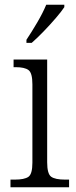

<svg xmlns="http://www.w3.org/2000/svg" viewBox="-20 -786 320 806"><path d="M24 0V-32H42Q82 -32 99 -43.5Q116 -55 116 -103V-432Q116 -480 99.5 -492Q83 -504 46 -504H37V-536H178V-105Q178 -56 195 -44Q212 -32 253 -32H270V0ZM91 -619Q113 -652 136.5 -692Q160 -732 174 -766H250V-756Q239 -739 215 -711Q191 -683 163.5 -654.5Q136 -626 113 -606H91Z"/></svg>

Font: Noto Serif Lao SemiCondensed Light
Style: Regular
Weight: 300
Width: 4
Designer: Monotype Design Team
Foundry: Monotype Imaging Inc.
Version: Version 2.003; ttfautohint (v1.8.4.7-5d5b)